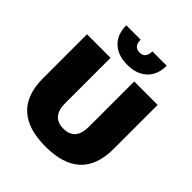

<svg xmlns="http://www.w3.org/2000/svg" viewBox="-235 -1021 1182 1182"><g transform="rotate(45 355.5 -430.0)"><path d="M532 -870Q532 -791 485 -746.5Q438 -702 356 -702Q274 -702 227 -746.5Q180 -791 180 -870H305Q305 -809 356 -809Q407 -809 407 -870ZM663 -660V-277Q663 10 356 10Q48 10 48 -277V-660H253V-266Q253 -146 356 -146Q459 -146 459 -266V-660Z"/></g></svg>

Font: Elaine Sans ExtraBold
Style: Regular
Weight: 800
Designer: Wei Huang
Foundry: Wei Huang
Version: Version 2.001;December 24, 2019;FontCreator 12.0.0.2547 64-b